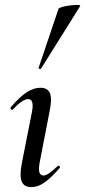

<svg xmlns="http://www.w3.org/2000/svg" viewBox="-20 -752 346 781"><path d="M107 9Q77 9 68 -14.5Q59 -38 69 -89L110 -297Q120 -349 94 -349Q84 -349 68 -338.5Q52 -328 33 -307Q29 -303 25 -307.5Q21 -312 24 -316Q60 -358 88.5 -376.5Q117 -395 144 -395Q174 -395 183 -373Q192 -351 183 -306L141 -89Q136 -60 141 -49Q146 -38 156 -38Q167 -38 181.5 -48.5Q196 -59 214 -76Q218 -80 222 -76Q226 -72 222 -68Q190 -31 163 -11Q136 9 107 9ZM147 -473Q146 -470 140.5 -472Q135 -474 137 -476L218 -716Q220 -720 234 -724Q248 -728 265.5 -730Q283 -732 295.5 -732Q308 -732 306 -727Z"/></svg>

Font: Cormorant Light SemiBold
Style: Italic
Weight: 600
Italic angle: -10°
Version: Version 4.000